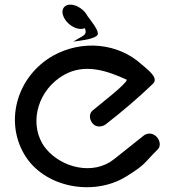

<svg xmlns="http://www.w3.org/2000/svg" viewBox="-20 -782 736 809"><path d="M636.5 -208.8C618.5 -223.8 598 -220.8 584.7 -210.1L460.2 -110.9C371.7 -41.2 239.3 -75.9 174.3 -154.7C168.2 -162.1 162.7 -169.9 158 -178C103.8 -271.9 141.5 -405.3 250.1 -466.6C337.7 -515.9 430.8 -484.3 514.5 -445.9C512.3 -427.4 396.3 -338.9 369.5 -315.7C355.4 -303.5 355.3 -280.4 369.7 -262.5C385.3 -243 411.8 -247.7 425.5 -258.1C495.3 -312.4 562.2 -369.1 624.7 -429.4C639.8 -443.1 628.9 -461.4 616.4 -475C603.2 -489.5 584.7 -503.3 574.6 -512.5C478.4 -599.1 327 -616.7 202.6 -546.7C53.3 -461.2 -1.1 -276 81.2 -133.6C163.5 9 372.4 46 508.6 -36.4C598 -91.5 583.3 -92.1 645.3 -153.2C659 -166.7 654.1 -194.2 636.5 -208.8ZM349.2 -713.8C336.3 -739.6 304.8 -762.5 276.3 -762.5C255.6 -762.5 243.1 -749.5 243.1 -731.8C243.1 -724.7 245.1 -717 248.8 -709.1C261.6 -682.6 292.3 -660 320.6 -660C326.9 -660 332.1 -661 337.5 -663.4C348.4 -636.2 332.9 -633.1 309.8 -619.3L289 -606.8L313.2 -610C343.8 -614.2 395 -622.7 392.4 -641.8C390.7 -661 364.6 -692.7 349.2 -713.8Z"/></svg>

Font: Hi.
Style: Bold
Weight: 400
Designer: Mew Too, Robert Jablonski
Foundry: Cannot Into Space Fonts
Version: Version 1.996